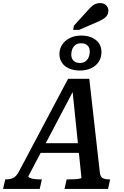

<svg xmlns="http://www.w3.org/2000/svg" viewBox="-75 -1227 806 1247"><path d="M190 -297H457L454 -234H166ZM394 -657 410 -654 109 -82Q108 -77 118 -72Q128 -67 145.5 -64.5Q163 -62 185 -62H197L183 0H-55L-41 -62H-36Q-9 -62 11 -71.5Q31 -81 48 -113L367 -715H505L573 -110Q576 -79 591.5 -70.5Q607 -62 635 -62H640L627 0H344L358 -62H371Q393 -62 411.5 -63Q430 -64 441.5 -66.5Q453 -69 454 -72ZM451 -946Q430 -946 416 -936Q402 -926 395 -909.5Q388 -893 388 -873Q388 -847 403 -832.5Q418 -818 444 -818Q466 -818 480 -828.5Q494 -839 501 -855.5Q508 -872 508 -892Q508 -918 493 -932Q478 -946 451 -946ZM444 -769Q404 -769 374 -782Q344 -795 327.5 -819.5Q311 -844 311 -875Q311 -911 329.5 -938Q348 -965 379.5 -980.5Q411 -996 452 -996Q493 -996 522.5 -982.5Q552 -969 568 -945.5Q584 -922 584 -889Q584 -853 566.5 -826Q549 -799 517 -784Q485 -769 444 -769ZM492 -1156Q507 -1173 519.5 -1184.5Q532 -1196 545.5 -1201.5Q559 -1207 575 -1207Q600 -1207 614.5 -1192.5Q629 -1178 629 -1158Q629 -1139 619 -1125Q609 -1111 590.5 -1100.5Q572 -1090 545 -1079L439 -1033H400L405 -1060Z"/></svg>

Font: Roboto Serif Medium
Style: Italic
Weight: 500
Italic angle: -10°
Designer: Greg Gazdowicz
Foundry: Commercial Type
Version: Version 1.008